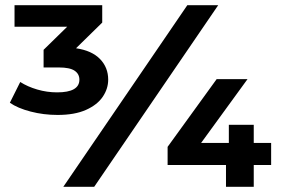

<svg xmlns="http://www.w3.org/2000/svg" viewBox="-20 -720 1084 740"><path d="M202 -277Q148 -277 98 -290Q48 -303 18 -324L58 -404Q86 -386 123.5 -375Q161 -364 200 -364Q286 -364 286 -413Q286 -435 267.5 -447.5Q249 -460 207 -460H148V-528L239 -617H36V-700H374V-633L273 -534Q334 -525 365.5 -492.5Q397 -460 397 -413Q397 -378 376 -347Q355 -316 311.5 -296.5Q268 -277 202 -277ZM224 0 702 -700H821L343 0ZM626 -84V-154L815 -415H934L755 -169H862V-239H958V-169H1025V-84H958V0H851V-84Z"/></svg>

Font: Montserrat
Style: Bold
Weight: 700
Designer: Julieta Ulanovsky
Foundry: Julieta Ulanovsky
Version: Version 9.000; ttfautohint (v1.8.4.7-5d5b)